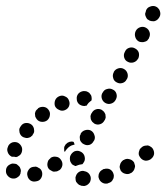

<svg xmlns="http://www.w3.org/2000/svg" viewBox="-28 -589 557 643"><path d="M263 31Q268 28 271 24Q274 21 275 16Q278 6 273 -3Q268 -12 258 -15Q258 -15 257 -15Q248 -19 238 -14Q229 -9 226 1Q224 5 225 10Q225 15 227 20Q230 24 233 27Q237 31 242 32Q243 33 244 33Q249 34 254 34Q259 33 263 31ZM350 12Q353 8 353 3Q354 -2 352 -7Q349 -17 340 -22Q331 -26 321 -23H319Q315 -21 311 -18Q307 -15 305 -11Q302 -6 302 -1Q301 4 303 8Q306 18 315 23Q324 28 334 25L335 24Q340 23 344 20Q348 17 350 12ZM113 -12Q112 -17 109 -21Q106 -25 101 -27Q97 -30 92 -31Q87 -31 82 -30Q72 -28 67 -19Q61 -10 64 0Q66 10 75 16Q84 21 94 18H95Q105 16 110 7Q115 -2 113 -12ZM-2 0Q-9 -8 -8 -18Q-8 -28 0 -35Q4 -38 9 -40Q13 -42 18 -41Q23 -41 28 -39Q32 -36 35 -33L36 -32Q39 -29 40 -25Q42 -21 42 -16Q41 -14 41 -12Q41 -11 41 -9Q40 -6 38 -2Q36 1 33 3Q25 10 15 9Q5 8 -2 0ZM423 -26Q425 -31 424 -35Q423 -40 421 -45Q415 -54 405 -56Q395 -59 386 -53H385Q381 -50 378 -46Q375 -42 374 -37Q372 -32 373 -27Q374 -23 376 -18Q382 -9 392 -7Q402 -4 411 -10H412Q416 -13 419 -17Q422 -21 423 -26ZM176 -54Q170 -63 160 -64Q150 -66 141 -60V-59Q137 -56 134 -52Q132 -48 131 -43Q130 -38 131 -33Q132 -28 135 -24Q138 -20 143 -18Q147 -15 152 -14Q157 -14 162 -15Q166 -16 170 -19H171Q179 -25 181 -36Q182 -46 176 -54ZM208 -47Q206 -52 206 -57Q206 -62 207 -66L208 -68Q212 -77 221 -82Q231 -86 240 -82Q250 -78 254 -69Q258 -59 255 -50L254 -48Q253 -46 251 -43Q250 -41 248 -39Q247 -39 247 -39Q237 -38 228 -34Q227 -33 226 -33Q225 -33 224 -33Q223 -33 222 -34Q217 -36 213 -39Q210 -43 208 -47ZM483 -92Q480 -96 476 -98Q472 -101 467 -102Q462 -102 457 -101Q452 -100 448 -97Q448 -97 447 -96Q443 -93 440 -89Q438 -84 437 -80Q436 -75 437 -70Q439 -65 442 -61Q448 -53 458 -51Q468 -50 477 -56Q477 -56 478 -57Q486 -63 488 -73Q489 -83 483 -92ZM-1 -98V-99Q3 -108 13 -112Q23 -115 32 -111Q41 -106 45 -96Q48 -87 44 -77Q42 -72 38 -69Q34 -66 30 -64Q28 -64 27 -63Q26 -63 25 -63Q23 -63 20 -64Q17 -64 14 -64Q13 -64 12 -64Q11 -65 10 -65Q1 -70 -2 -79Q-6 -89 -1 -98ZM193 -107H194Q198 -112 205 -114Q212 -116 218 -114Q218 -114 219 -113Q220 -109 222 -105Q217 -104 212 -102Q203 -98 197 -91Q192 -86 189 -80Q188 -82 187 -84Q187 -87 187 -89Q186 -94 188 -99Q190 -103 193 -107ZM240 -120Q242 -115 245 -112Q248 -108 253 -106Q262 -101 272 -104Q281 -107 286 -117L287 -118Q292 -127 288 -137Q285 -147 276 -152Q267 -156 257 -153Q247 -150 242 -141V-139Q239 -135 239 -130Q239 -125 240 -120ZM37 -149Q37 -144 40 -139Q42 -135 46 -132Q50 -129 55 -128Q60 -126 65 -127Q70 -128 74 -130Q78 -133 81 -136V-137Q84 -141 86 -146Q87 -150 86 -155Q86 -160 83 -165Q81 -169 77 -172Q69 -178 58 -177Q48 -176 42 -167Q39 -163 37 -158Q36 -154 37 -149ZM276 -190Q278 -185 281 -181Q284 -178 288 -175Q297 -170 307 -173Q317 -176 322 -186L323 -187Q325 -191 326 -196Q326 -201 325 -206Q323 -211 320 -215Q317 -218 313 -221Q303 -226 294 -223Q284 -220 279 -210L278 -209Q276 -205 275 -200Q275 -195 276 -190ZM89 -209Q89 -204 90 -199Q92 -194 95 -190Q101 -182 111 -181Q122 -180 130 -186Q138 -193 139 -203Q141 -213 134 -222Q128 -230 118 -231Q107 -232 99 -226V-225Q95 -222 92 -218Q90 -214 89 -209ZM156 -234Q160 -225 170 -221Q179 -216 189 -220Q199 -224 203 -233Q207 -243 203 -252Q200 -262 190 -266Q181 -271 171 -267Q161 -263 157 -254Q153 -244 156 -234ZM255 -234Q245 -234 237 -240Q229 -247 229 -258Q228 -268 235 -276Q242 -283 252 -284H253Q258 -284 262 -283Q267 -281 271 -278Q274 -274 277 -270Q279 -265 279 -260Q279 -258 279 -256Q279 -254 278 -252Q277 -251 275 -250Q268 -245 263 -237Q262 -236 262 -235Q260 -235 259 -235Q257 -234 255 -234ZM325 -244Q334 -239 344 -242Q354 -245 359 -254L360 -256Q365 -265 362 -275Q359 -285 350 -289Q341 -294 331 -291Q321 -289 316 -279L315 -278Q310 -269 313 -259Q316 -249 325 -244ZM363 -313Q372 -308 382 -311Q392 -314 396 -323L397 -324Q402 -333 399 -343Q396 -353 387 -358Q378 -363 368 -360Q358 -357 353 -348V-347Q348 -338 351 -328Q353 -318 363 -313ZM400 -382Q409 -377 419 -380Q429 -383 434 -392L435 -393Q439 -402 437 -412Q434 -422 424 -427Q415 -432 405 -429Q395 -426 391 -417L390 -415Q385 -406 388 -396Q391 -386 400 -382ZM437 -450Q441 -448 446 -448Q451 -447 456 -449Q461 -450 465 -453Q468 -457 471 -461V-462Q476 -472 473 -481Q470 -491 461 -496Q452 -501 442 -498Q432 -495 427 -486L426 -484Q422 -475 425 -465Q428 -455 437 -450ZM460 -534Q462 -529 465 -525Q469 -522 473 -520Q478 -518 483 -518Q488 -517 492 -519Q497 -521 500 -524Q504 -528 506 -532L507 -534Q509 -538 509 -543Q509 -548 507 -553Q506 -557 502 -561Q499 -565 494 -567Q485 -571 475 -567Q465 -564 461 -554V-553Q459 -548 458 -543Q458 -538 460 -534Z"/></svg>

Font: FRB American Cursive Guidelines Arrows Dotted Black
Style: Bold Italic
Weight: 900
Italic angle: -25°
Version: Version 2.0;Modular Font Editor K font №1